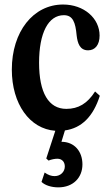

<svg xmlns="http://www.w3.org/2000/svg" viewBox="-20 -554 476 828"><path d="M231.5 254C295.5 254 335.5 212 335.5 155C335.5 99 301 57.5 245 57.5L260 8.5C332 -1.5 382 -51.5 410.5 -141L390 -159.5C356.5 -107 317.5 -84.5 266 -84.5C189.5 -84.5 148.5 -154 148.5 -283.5C148.5 -411.5 188 -488.5 255.5 -488.5C294.5 -488.5 305.5 -457 310.5 -401.5C314.5 -367 324.5 -337 360 -337C390.5 -337 409.5 -361 409.5 -400.5C409.5 -475.5 342 -534.5 252 -534.5C123 -534.5 31 -417 31 -254C31 -105.5 108 2 218.5 10L179.5 129.5L189.5 138.5C201 133.5 216.5 130.5 227.5 130.5C247 130.5 259.5 144 259.5 164C259.5 186 242 205.5 215.5 205.5C201.5 205.5 188 201 172.5 190L159 230.5C174.5 245.5 202 254 231.5 254Z"/></svg>

Font: Libre Caslon Condensed SemiBold
Style: Regular
Weight: 600
Designer: Pablo Impallari, Rodrigo Fuenzalida, Katja Schimmel, Ertekin Erdin
Foundry: Pablo Impallari, Rodrigo Fuenzalida
Version: Version 2.000;gftools[0.9.33]